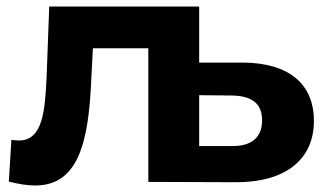

<svg xmlns="http://www.w3.org/2000/svg" viewBox="-20 -558 1005 589"><path d="M726 -366H591V-538H131L123 -322C118 -220 112 -127 38 -127C31 -127 23 -128 15 -129L7 -1C38 7 64 11 88 11C221 11 252 -123 260 -315L265 -410H435V0L705 1C855 1 943 -68 943 -187C943 -300 867 -365 726 -366ZM691 -110H591V-266L691 -265C751 -264 784 -242 784 -189C784 -136 751 -109 691 -110Z"/></svg>

Font: AWKNG-Font
Style: Bold
Weight: 700
Designer: Awakening Church
Foundry: Awakening Church
Version: Version 1.700;PS 001.700;hotconv 1.0.88;makeotf.lib2.5.64775